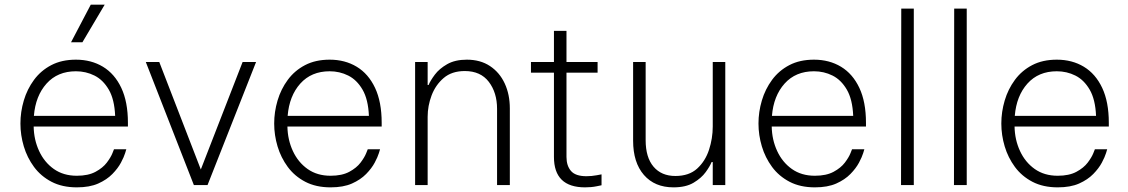

<svg xmlns="http://www.w3.org/2000/svg" viewBox="-20 -797 4860 827"><path d="M335 -615H286L371 -777H431ZM311 10Q248 10 202 -14Q156 -38 126.5 -78Q97 -118 82.5 -166.5Q68 -215 68 -265Q68 -315 82.5 -364Q97 -413 126.5 -453Q156 -493 201 -516.5Q246 -540 307 -540Q373 -540 423.5 -509.5Q474 -479 502.5 -418.5Q531 -358 531 -268V-252H125Q126 -195 148.5 -146.5Q171 -98 212 -69Q253 -40 311 -40Q360 -40 391.5 -57Q423 -74 440 -96.5Q457 -119 464 -136.5Q471 -154 471 -154H524Q524 -154 519 -137.5Q514 -121 501 -96.5Q488 -72 464 -47.5Q440 -23 403 -6.5Q366 10 311 10ZM126 -298H476Q473 -369 448.5 -411Q424 -453 387 -471.5Q350 -490 307 -490Q228 -490 180.5 -437Q133 -384 126 -298Z M815 0 608 -530H666L845 -67L1025 -530H1083L874 0Z M1404 10Q1341 10 1295 -14Q1249 -38 1219.5 -78Q1190 -118 1175.5 -166.5Q1161 -215 1161 -265Q1161 -315 1175.5 -364Q1190 -413 1219.5 -453Q1249 -493 1294 -516.5Q1339 -540 1400 -540Q1466 -540 1516.5 -509.5Q1567 -479 1595.5 -418.5Q1624 -358 1624 -268V-252H1218Q1219 -195 1241.5 -146.5Q1264 -98 1305 -69Q1346 -40 1404 -40Q1453 -40 1484.5 -57Q1516 -74 1533 -96.5Q1550 -119 1557 -136.5Q1564 -154 1564 -154H1617Q1617 -154 1612 -137.5Q1607 -121 1594 -96.5Q1581 -72 1557 -47.5Q1533 -23 1496 -6.5Q1459 10 1404 10ZM1219 -298H1569Q1566 -369 1541.5 -411Q1517 -453 1480 -471.5Q1443 -490 1400 -490Q1321 -490 1273.5 -437Q1226 -384 1219 -298Z M1768 0V-530H1822V-431H1826Q1834 -450 1853 -475.5Q1872 -501 1906 -520.5Q1940 -540 1991 -540Q2049 -540 2090.5 -512.5Q2132 -485 2154 -437.5Q2176 -390 2176 -330V0H2121V-328Q2121 -398 2085.5 -444.5Q2050 -491 1982 -491Q1926 -491 1891 -461Q1856 -431 1839 -386Q1822 -341 1822 -294V0Z M2500 10Q2366 10 2366 -121V-484H2267V-530H2366V-664H2420V-530H2554V-484H2420V-121Q2420 -83 2439.5 -60.5Q2459 -38 2506 -38Q2528 -38 2549.5 -42Q2571 -46 2571 -46V1Q2571 1 2549 5.5Q2527 10 2500 10Z M2881 10Q2800 10 2753.5 -43.5Q2707 -97 2707 -191V-530H2761V-193Q2761 -119 2795 -79Q2829 -39 2889 -39Q2948 -39 2983 -71Q3018 -103 3034 -152Q3050 -201 3050 -252V-530H3104V0H3050V-99H3045Q3038 -81 3019.5 -55.5Q3001 -30 2967.5 -10Q2934 10 2881 10Z M3490 10Q3427 10 3381 -14Q3335 -38 3305.5 -78Q3276 -118 3261.5 -166.5Q3247 -215 3247 -265Q3247 -315 3261.5 -364Q3276 -413 3305.5 -453Q3335 -493 3380 -516.5Q3425 -540 3486 -540Q3552 -540 3602.5 -509.5Q3653 -479 3681.5 -418.5Q3710 -358 3710 -268V-252H3304Q3305 -195 3327.5 -146.5Q3350 -98 3391 -69Q3432 -40 3490 -40Q3539 -40 3570.5 -57Q3602 -74 3619 -96.5Q3636 -119 3643 -136.5Q3650 -154 3650 -154H3703Q3703 -154 3698 -137.5Q3693 -121 3680 -96.5Q3667 -72 3643 -47.5Q3619 -23 3582 -6.5Q3545 10 3490 10ZM3305 -298H3655Q3652 -369 3627.5 -411Q3603 -453 3566 -471.5Q3529 -490 3486 -490Q3407 -490 3359.5 -437Q3312 -384 3305 -298Z M3861 0 3862 -760H3916V0Z M4089 0 4090 -760H4144V0Z M4536 10Q4473 10 4427 -14Q4381 -38 4351.5 -78Q4322 -118 4307.5 -166.5Q4293 -215 4293 -265Q4293 -315 4307.5 -364Q4322 -413 4351.5 -453Q4381 -493 4426 -516.5Q4471 -540 4532 -540Q4598 -540 4648.5 -509.5Q4699 -479 4727.5 -418.5Q4756 -358 4756 -268V-252H4350Q4351 -195 4373.5 -146.5Q4396 -98 4437 -69Q4478 -40 4536 -40Q4585 -40 4616.5 -57Q4648 -74 4665 -96.5Q4682 -119 4689 -136.5Q4696 -154 4696 -154H4749Q4749 -154 4744 -137.5Q4739 -121 4726 -96.5Q4713 -72 4689 -47.5Q4665 -23 4628 -6.5Q4591 10 4536 10ZM4351 -298H4701Q4698 -369 4673.5 -411Q4649 -453 4612 -471.5Q4575 -490 4532 -490Q4453 -490 4405.5 -437Q4358 -384 4351 -298Z"/></svg>

Font: Be Vietnam Pro ExtraLight
Style: Regular
Weight: 200
Designer: Lam Bao, Tony Le, Vietanh Nguyen
Foundry: Yellow Type Foundry
Version: Version 1.002; ttfautohint (v1.8.3)